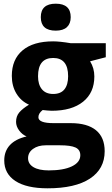

<svg xmlns="http://www.w3.org/2000/svg" viewBox="-20 -780 605 1040"><path d="M201 -687Q201 -760 282 -760Q363 -760 363 -687Q363 -652 342.5 -633Q322 -614 282 -614Q201 -614 201 -687ZM3 89Q3 39 33.5 6Q64 -27 124 -41Q100 -51 83.5 -73.5Q67 -96 67 -120Q67 -150 84 -170.5Q101 -191 137 -213Q94 -232 69 -273Q44 -314 44 -369Q44 -458 102 -507Q160 -556 268 -556Q303 -556 363 -546H553V-470L468 -448Q491 -411 491 -366Q491 -278 430 -229Q369 -180 260 -180Q250 -180 235.5 -181.5Q221 -183 211 -184Q188 -166 188 -145Q188 -113 270 -113H363Q453 -113 500 -74.5Q547 -36 547 39Q547 135 467 187.5Q387 240 238 240Q124 240 63.5 200.5Q3 161 3 89ZM349 -367Q349 -466 268 -466Q186 -466 186 -367Q186 -322 207 -296.5Q228 -271 268 -271Q309 -271 329 -296Q349 -321 349 -367ZM415 61Q415 31 389 19Q363 7 305 7H228Q186 7 159 26.5Q132 46 132 77Q132 108 161.5 125.5Q191 143 244 143Q324 143 369.5 121Q415 99 415 61Z"/></svg>

Font: OpenSansMMV
Style: Bold
Weight: 700
Foundry: Ascender Corporation
Version: Version 4.001